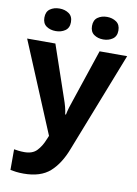

<svg xmlns="http://www.w3.org/2000/svg" viewBox="-104 -803 790 1105"><g transform="rotate(10 291.0 -251.0)"><path d="M219.7 -4.9 -1.5 -534.7H163.6L268.1 -229Q275.4 -209 281.5 -186.3Q287.6 -163.6 290 -142.6H294.4Q298.3 -163.1 305.2 -186Q312 -209 319.3 -228.5L421.9 -534.7H583L355.5 46.9Q321.3 137.2 266.6 185.8Q211.9 234.4 112.8 234.4Q87.4 234.4 68.4 231.9Q49.3 229.5 35.2 226.6V106Q46.4 107.9 62.3 109.9Q78.1 111.8 95.7 111.8Q143.6 111.8 168.5 85.4Q193.4 59.1 208.5 21.5ZM75.2 -670.9Q75.2 -705.6 97.7 -721.4Q120.1 -737.3 152.8 -737.3Q184.1 -737.3 207.3 -721.4Q230.5 -705.6 230.5 -670.9Q230.5 -637.2 207.3 -621.3Q184.1 -605.5 152.8 -605.5Q120.1 -605.5 97.7 -621.3Q75.2 -637.2 75.2 -670.9ZM353.5 -670.9Q353.5 -705.6 376 -721.4Q398.4 -737.3 430.2 -737.3Q461.4 -737.3 484.6 -721.4Q507.8 -705.6 507.8 -670.9Q507.8 -637.2 484.6 -621.3Q461.4 -605.5 430.2 -605.5Q398.4 -605.5 376 -621.3Q353.5 -637.2 353.5 -670.9Z"/></g></svg>

Font: Lunasima
Style: Bold
Weight: 700
Designer: The DocRepair Project, Monotype Design Team
Foundry: Google
Version: Version 2.009